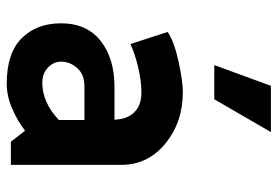

<svg xmlns="http://www.w3.org/2000/svg" viewBox="-144 -648 805 556"><g transform="rotate(90 258.0 -370.5)"><path d="M229 -753H363L268 -589H169ZM159 -145Q159 -124 176 -107.5Q193 -91 221 -91Q248 -91 275.5 -103Q303 -115 328 -139V-213H230Q196 -213 177.5 -192Q159 -171 159 -145ZM223 12Q134 12 91 -31.5Q48 -75 48 -145Q48 -220 99 -260Q150 -300 232 -300H327Q326 -337 305.5 -357.5Q285 -378 249 -378Q215 -378 175 -368.5Q135 -359 108 -346L73 -454Q101 -473 158.5 -485.5Q216 -498 247 -498Q334 -498 396 -447.5Q458 -397 458 -319V0H391L359 -41Q332 -20 295.5 -4Q259 12 223 12Z"/></g></svg>

Font: Palanquin
Style: Bold
Weight: 700
Designer: Pria Ravichandran
Version: Version 1.0.4